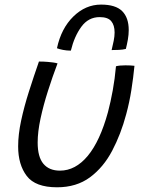

<svg xmlns="http://www.w3.org/2000/svg" viewBox="-20 -792 629 836"><path d="M485 -503.5Q500 -507.5 526 -507.5Q536 -507.5 547.8 -507Q559.5 -506.5 565.5 -505.5Q560.5 -454 552 -400Q543.5 -346 529.5 -294.5Q506.5 -208 468.5 -135.8Q430.5 -63.5 371.8 -20Q313 23.5 228.5 23.5Q134 23.5 96.5 -25.8Q59 -75 59 -154.5Q59 -206 72 -266.8Q85 -327.5 105.8 -392.8Q126.5 -458 149.5 -524Q157 -524 168 -523.8Q179 -523.5 188 -522.5Q199.5 -521.5 211 -520Q222.5 -518.5 230.5 -516Q208.5 -458 188.8 -396Q169 -334 156.5 -276Q144 -218 144 -171.5Q144 -108.5 169 -78.8Q194 -49 241 -49Q308.5 -49 362 -113.2Q415.5 -177.5 450 -303.5Q462 -349 471 -398.8Q480 -448.5 485 -503.5ZM228 -582Q246.5 -668.5 299.5 -720.2Q352.5 -772 420 -772Q483.5 -772 512 -743.5Q540.5 -715 540.5 -661Q540.5 -641.5 536.8 -620Q533 -598.5 528 -579Q514.5 -575.5 497.2 -574.8Q480 -574 466 -574Q471 -594 475 -614Q479 -634 479 -650.5Q479 -682.5 464.2 -700Q449.5 -717.5 414 -717.5Q365 -717.5 334.2 -675.5Q303.5 -633.5 288.5 -571.5Q270.5 -571.5 254 -574.8Q237.5 -578 228 -582Z"/></svg>

Font: Grandstander Light
Style: Italic
Weight: 300
Italic angle: -15°
Designer: Tyler Finck
Foundry: Etcetera Type Co
Version: Version 1.200; ttfautohint (v1.8.3)